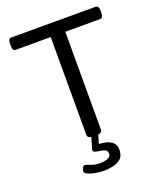

<svg xmlns="http://www.w3.org/2000/svg" viewBox="-163 -801 930 1113"><g transform="rotate(-20 302.0 -245.0)"><path d="M296 2Q258 2 258 -20V-624H42Q23 -624 23 -654V-670Q23 -700 42 -700H562Q582 -700 582 -670V-654Q582 -624 562 -624H348V-20Q348 2 310 2ZM284 210Q262 210 235 205.5Q208 201 188.5 192.5Q169 184 169 173Q169 165 174 153Q179 141 187 141Q199 141 222 151Q245 161 281 161Q291 161 306 158.5Q321 156 333 148.5Q345 141 345 126Q345 109 332 102.5Q319 96 302.5 94Q286 92 273 88.5Q260 85 260 75Q260 69 266 51.5Q272 34 283 -6H326L308 54Q409 58 409 125Q409 162 389 180Q369 198 340 204Q311 210 284 210Z"/></g></svg>

Font: Asap Semi Expanded
Style: Regular
Weight: 400
Width: 6
Designer: Pablo Cosgaya
Foundry: Omnibus-Type
Version: Version 3.001; ttfautohint (v1.8.4.7-5d5b)